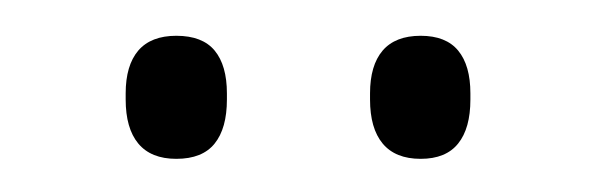

<svg xmlns="http://www.w3.org/2000/svg" viewBox="-20 -674 342 110"><path d="M81 -583Q66.5 -583 59.2 -591.8Q52 -600.5 52 -617V-620.5Q52 -636.5 59.2 -645Q66.5 -653.5 81 -653.5Q96 -653.5 103 -645Q110 -636.5 110 -620.5V-617Q110 -600.5 103 -591.8Q96 -583 81 -583ZM221 -583Q206.5 -583 199.2 -591.8Q192 -600.5 192 -617V-620.5Q192 -636.5 199.2 -645Q206.5 -653.5 221 -653.5Q235.5 -653.5 242.5 -645Q249.5 -636.5 249.5 -620.5V-617Q249.5 -600.5 242.5 -591.8Q235.5 -583 221 -583Z"/></svg>

Font: Anek Devanagari ExtraLight
Style: Regular
Weight: 250
Designer: Kailash Malviya (Devanagari) & Yesha Goshar (Latin)
Foundry: Ek Type
Version: Version 1.003